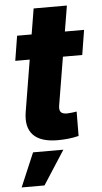

<svg xmlns="http://www.w3.org/2000/svg" viewBox="-60 -711 519 980"><g transform="rotate(-5 199.0 -221.5)"><path d="M397.9 -542.5 377.4 -415.5H34.2L54.7 -542.5ZM150.9 -673.8H321.3L237.3 -168Q233.9 -145.5 242.4 -135.3Q251 -125 274.4 -125Q283.7 -125 300 -127Q316.4 -128.9 323.7 -130.4L322.8 -5.4Q294.4 1.5 267.3 4.2Q240.2 6.8 215.3 6.8Q127.9 6.8 89.8 -33.4Q51.8 -73.7 64.5 -150.9ZM10.3 231 84 57.6H239.3L127.4 231Z"/></g></svg>

Font: Inter 16pt ExtraBold
Style: Italic
Weight: 800
Italic angle: -9.3988°
Version: Version 4.001;git-66647c0bb